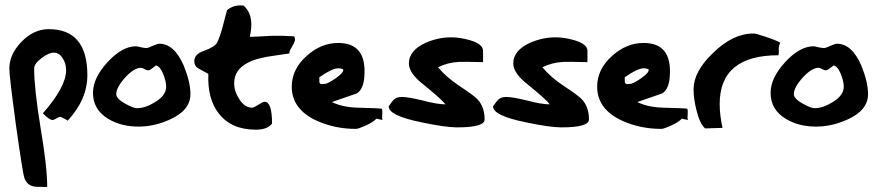

<svg xmlns="http://www.w3.org/2000/svg" viewBox="-20 -581 3343 733"><path d="M313.5 -293.9Q313.5 -201.2 238.3 -120.1Q237.3 -122.1 225.6 -127.9Q213.9 -134.8 210 -134.8Q205.1 -134.8 195.3 -128.9Q186.5 -123 179.7 -123Q168.9 -123 143.6 -148.4Q232.4 -249 232.4 -313.5Q232.4 -338.9 218.8 -359.4Q206.1 -379.9 185.5 -379.9Q165 -379.9 137.7 -358.4Q110.4 -337.9 110.4 -319.3Q110.4 -243.2 134.8 -93.8Q160.2 55.7 160.2 132.8Q117.2 132.8 109.4 130.9Q83 126 73.2 98.6Q67.4 85 41 -102.5Q15.6 -290 15.6 -319.3Q15.6 -373 61.5 -420.9Q108.4 -469.7 166 -469.7Q313.5 -469.7 313.5 -293.9Z M707 -221.7Q707 -159.2 627 -124Q568.4 -97.7 508.8 -97.7Q442.4 -97.7 393.6 -127Q335 -162.1 335 -226.6Q335 -283.2 390.6 -343.8Q446.3 -404.3 499 -404.3Q503.9 -404.3 518.6 -400.4Q533.2 -397.5 539.1 -397.5Q544.9 -397.5 563.5 -406.2Q582 -414.1 587.9 -414.1Q645.5 -414.1 681.6 -330.1Q707 -267.6 707 -221.7ZM614.3 -250Q614.3 -271.5 602.5 -299.8Q590.8 -328.1 575.2 -331.1Q573.2 -330.1 561.5 -320.3Q551.8 -312.5 545.9 -312.5Q540 -312.5 531.2 -317.4Q523.4 -322.3 518.6 -322.3Q492.2 -322.3 458 -285.2Q423.8 -247.1 423.8 -221.7Q423.8 -204.1 459 -184.6Q489.3 -168 502.9 -168Q535.2 -168 572.3 -191.4Q614.3 -216.8 614.3 -250Z M1085 -377Q1072.3 -375 1031.2 -369.1Q962.9 -360.4 928.7 -342.8Q874 -316.4 874 -262.7Q874 -232.4 892.6 -204.1Q913.1 -169.9 943.4 -169.9Q949.2 -169.9 966.8 -181.6Q983.4 -192.4 990.2 -192.4Q1018.6 -192.4 1018.6 -109.4Q1001 -85.9 957 -85.9Q863.3 -85.9 815.4 -147.5Q771.5 -203.1 775.4 -298.8Q775.4 -298.8 736.3 -320.3Q721.7 -329.1 721.7 -347.7Q721.7 -374 757.8 -386.7Q799.8 -401.4 808.6 -418Q819.3 -438.5 830.1 -479.5Q845.7 -539.1 846.7 -542Q868.2 -560.5 899.4 -560.5Q905.3 -560.5 910.2 -559.6Q939.5 -533.2 939.5 -487.3Q939.5 -466.8 933.6 -440.4Q952.1 -440.4 1017.6 -444.3Q1059.6 -445.3 1102.5 -442.4Q1106.4 -437.5 1106.4 -431.6Q1106.4 -421.9 1095.7 -404.3Q1085 -386.7 1085 -381.8Q1085 -377 1085 -377Z M1437.5 -166Q1440.4 -161.1 1439.5 -146.5Q1437.5 -130.9 1440.4 -123Q1432.6 -125 1417 -127.9Q1404.3 -114.3 1376 -101.6Q1347.7 -88.9 1338.9 -88.9Q1259.8 -88.9 1191.4 -119.1Q1093.8 -163.1 1093.8 -250Q1093.8 -316.4 1150.4 -367.2Q1205.1 -417 1271.5 -417Q1379.9 -417 1371.1 -291Q1368.2 -241.2 1342.8 -224.6Q1294.9 -208 1247.1 -191.4Q1286.1 -171.9 1344.7 -169.9Q1426.8 -168 1437.5 -166ZM1290 -316.4Q1281.2 -320.3 1271.5 -320.3Q1248 -320.3 1199.2 -286.1Q1199.2 -277.3 1199.2 -269.5Q1199.2 -259.8 1210 -259.8Q1212.9 -259.8 1217.8 -260.7Q1229.5 -259.8 1261.7 -282.2Q1293.9 -304.7 1290 -316.4Z M1830.1 -125Q1830.1 -94.7 1724.6 -94.7Q1680.7 -94.7 1587.9 -114.3Q1463.9 -139.6 1463.9 -174.8Q1477.5 -195.3 1483.4 -200.2Q1494.1 -210.9 1513.7 -210.9Q1538.1 -210.9 1593.8 -197.3Q1649.4 -182.6 1680.7 -182.6Q1667 -201.2 1594.7 -259.8Q1541 -301.8 1541 -338.9Q1541 -387.7 1603.5 -417Q1652.3 -438.5 1702.1 -438.5Q1736.3 -438.5 1773.4 -427.7Q1824.2 -413.1 1824.2 -386.7Q1824.2 -372.1 1824.2 -343.8Q1744.1 -345.7 1733.4 -344.7Q1689.5 -342.8 1652.3 -324.2Q1683.6 -286.1 1735.4 -252Q1790 -215.8 1802.7 -202.1Q1830.1 -172.9 1830.1 -125Z M2228.5 -125Q2228.5 -94.7 2123 -94.7Q2079.1 -94.7 1986.3 -114.3Q1862.3 -139.6 1862.3 -174.8Q1876 -195.3 1881.8 -200.2Q1892.6 -210.9 1912.1 -210.9Q1936.5 -210.9 1992.2 -197.3Q2047.9 -182.6 2079.1 -182.6Q2065.4 -201.2 1993.2 -259.8Q1939.5 -301.8 1939.5 -338.9Q1939.5 -387.7 2002 -417Q2050.8 -438.5 2100.6 -438.5Q2134.8 -438.5 2171.9 -427.7Q2222.7 -413.1 2222.7 -386.7Q2222.7 -372.1 2222.7 -343.8Q2142.6 -345.7 2131.8 -344.7Q2087.9 -342.8 2050.8 -324.2Q2082 -286.1 2133.8 -252Q2188.5 -215.8 2201.2 -202.1Q2228.5 -172.9 2228.5 -125Z M2603.5 -166Q2606.4 -161.1 2605.5 -146.5Q2603.5 -130.9 2606.4 -123Q2598.6 -125 2583 -127.9Q2570.3 -114.3 2542 -101.6Q2513.7 -88.9 2504.9 -88.9Q2425.8 -88.9 2357.4 -119.1Q2259.8 -163.1 2259.8 -250Q2259.8 -316.4 2316.4 -367.2Q2371.1 -417 2437.5 -417Q2545.9 -417 2537.1 -291Q2534.2 -241.2 2508.8 -224.6Q2460.9 -208 2413.1 -191.4Q2452.1 -171.9 2510.7 -169.9Q2592.8 -168 2603.5 -166ZM2456.1 -316.4Q2447.3 -320.3 2437.5 -320.3Q2414.1 -320.3 2365.2 -286.1Q2365.2 -277.3 2365.2 -269.5Q2365.2 -259.8 2376 -259.8Q2378.9 -259.8 2383.8 -260.7Q2395.5 -259.8 2427.7 -282.2Q2460 -304.7 2456.1 -316.4Z M2959 -418Q2953.1 -407.2 2953.1 -395.5Q2954.1 -377.9 2952.1 -370.1Q2727.5 -370.1 2727.5 -183.6Q2727.5 -142.6 2738.3 -92.8Q2715.8 -91.8 2671.9 -90.8Q2651.4 -108.4 2638.7 -161.1Q2627.9 -203.1 2627.9 -240.2Q2627.9 -307.6 2701.2 -377.9Q2777.3 -453.1 2856.4 -453.1Q2867.2 -453.1 2903.3 -440.4Q2939.5 -428.7 2959 -418Z M3293.9 -221.7Q3293.9 -159.2 3213.9 -124Q3155.3 -97.7 3095.7 -97.7Q3029.3 -97.7 2980.5 -127Q2921.9 -162.1 2921.9 -226.6Q2921.9 -283.2 2977.5 -343.8Q3033.2 -404.3 3085.9 -404.3Q3090.8 -404.3 3105.5 -400.4Q3120.1 -397.5 3126 -397.5Q3131.8 -397.5 3150.4 -406.2Q3168.9 -414.1 3174.8 -414.1Q3232.4 -414.1 3268.6 -330.1Q3293.9 -267.6 3293.9 -221.7ZM3201.2 -250Q3201.2 -271.5 3189.5 -299.8Q3177.7 -328.1 3162.1 -331.1Q3160.2 -330.1 3148.4 -320.3Q3138.7 -312.5 3132.8 -312.5Q3127 -312.5 3118.2 -317.4Q3110.4 -322.3 3105.5 -322.3Q3079.1 -322.3 3044.9 -285.2Q3010.7 -247.1 3010.7 -221.7Q3010.7 -204.1 3045.9 -184.6Q3076.2 -168 3089.8 -168Q3122.1 -168 3159.2 -191.4Q3201.2 -216.8 3201.2 -250Z"/></svg>

Font: Lazy Dog
Style: Regular
Weight: 400
Version: July 2001 - Freeware